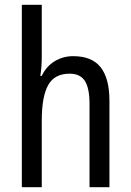

<svg xmlns="http://www.w3.org/2000/svg" viewBox="-20 -780 545 800"><path d="M154 -543Q154 -500 148 -464H154Q173 -504 208 -525Q243 -546 285 -546Q363 -546 399.5 -499.5Q436 -453 436 -360V0H353V-347Q353 -413 333.5 -443Q314 -473 270 -473Q207 -473 180.5 -425Q154 -377 154 -278V0H71V-760H154Z"/></svg>

Font: Noto Sans Gurmukhi Condensed
Style: Regular
Weight: 400
Width: 3
Designer: Jelle Bosma - Monotype Design Team
Foundry: Monotype Imaging Inc.
Version: Version 2.004; ttfautohint (v1.8.4.7-5d5b)